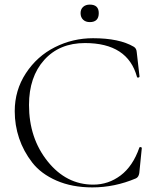

<svg xmlns="http://www.w3.org/2000/svg" viewBox="-20 -802 672 834"><path d="M370 -706Q352 -706 341 -716.5Q330 -727 330 -745Q330 -762 341 -772Q352 -782 370 -782Q409 -782 409 -745Q409 -706 370 -706ZM381 12Q293 12 225.5 -17.5Q158 -47 120 -96Q82 -145 63 -201.5Q44 -258 44 -319Q44 -410 92.5 -484Q141 -558 218.5 -597Q296 -636 384 -636Q498 -636 561 -599Q573 -592 574 -575L586 -470Q586 -466 581 -465Q576 -464 575 -468Q535 -615 349 -615Q238 -615 172 -541.5Q106 -468 106 -346Q106 -202 187 -101Q268 0 385 0Q451 0 504 -40Q557 -80 585 -160Q586 -164 591 -163Q596 -162 596 -159L585 -50Q582 -32 570 -27Q478 12 381 12Z"/></svg>

Font: Cormorant Upright Light
Style: Regular
Weight: 300
Designer: Christian Thalmann (Catharsis Fonts)
Foundry: Catharsis Fonts
Version: Version 3.302;PS 003.302;hotconv 1.0.88;makeotf.lib2.5.64775